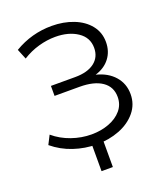

<svg xmlns="http://www.w3.org/2000/svg" viewBox="-155 -818 945 1084"><g transform="rotate(-20 318.0 -276.5)"><path d="M570 -196Q570 -135 532 -89Q494 -43 431 -18.5Q368 6 294 6Q224 6 156.5 -16.5Q89 -39 35 -84L62 -137Q108 -98 167 -77.5Q226 -57 286 -57Q343 -57 391 -75Q439 -93 467.5 -126.5Q496 -160 496 -206Q496 -267 448 -300Q400 -333 313 -333H163V-393H309Q383 -393 424.5 -424.5Q466 -456 466 -512Q466 -574 413 -609.5Q360 -645 280 -645Q230 -645 179 -630.5Q128 -616 82 -587L57 -648Q161 -710 282 -710Q353 -710 412 -687Q471 -664 505.5 -621Q540 -578 540 -520Q540 -464 509 -423.5Q478 -383 422 -366Q491 -349 530.5 -304Q570 -259 570 -196ZM335 157H267V-19H335Z"/></g></svg>

Font: Montserrat-Regular
Style: Regular
Weight: 400
Version: Version 7.200